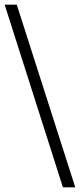

<svg xmlns="http://www.w3.org/2000/svg" viewBox="-20 -755 343 824"><path d="M303 49H250L0 -735H52Z"/></svg>

Font: Archivo Expanded Thin
Style: Regular
Weight: 250
Width: 7
Designer: Hector Gatti
Foundry: Omnibus-Type
Version: Version 2.001